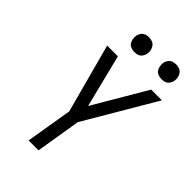

<svg xmlns="http://www.w3.org/2000/svg" viewBox="-276 -1050 1151 1151"><g transform="rotate(45 300.0 -474.0)"><path d="M202 0 251 -295 133 -735H224L308 -398L506 -735H597L333 -286L286 0ZM505 -823Q490 -823 476.5 -828Q463 -833 455 -844.5Q447 -856 444.5 -870.5Q442 -885 444 -900Q446 -910 451.5 -920Q457 -930 465.5 -936.5Q474 -943 484.5 -945.5Q495 -948 506 -948Q521 -948 534.5 -942.5Q548 -937 556 -925.5Q564 -914 567 -899.5Q570 -885 567 -870Q565 -860 559.5 -850Q554 -840 545.5 -833.5Q537 -827 526.5 -825Q516 -823 505 -823ZM275 -823Q260 -823 246.5 -828Q233 -833 225 -844.5Q217 -856 214.5 -870.5Q212 -885 214 -900Q216 -910 221.5 -920Q227 -930 235.5 -936.5Q244 -943 254.5 -945.5Q265 -948 276 -948Q291 -948 304.5 -942.5Q318 -937 326 -925.5Q334 -914 337 -899.5Q340 -885 337 -870Q335 -860 329.5 -850Q324 -840 315.5 -833.5Q307 -827 296.5 -825Q286 -823 275 -823Z"/></g></svg>

Font: Iosevka Aile
Style: Italic
Weight: 400
Italic angle: -9°
Designer: Belleve Invis
Foundry: Belleve Invis
Version: Version 28.0.1; ttfautohint (v1.8.4)